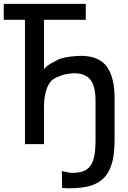

<svg xmlns="http://www.w3.org/2000/svg" viewBox="-42 -750 665 999"><path d="M501.5 172.9Q528.8 143.1 541.5 95.7Q554.2 48.3 554.2 -22.5V-238.3Q554.2 -349.6 512.7 -404.3Q508.8 -411.1 500.5 -418.5Q480 -439 449 -449.2Q418 -459.5 379.4 -459.5Q372.6 -459.5 356 -458.5Q282.2 -453.6 252 -435.5Q248.5 -433.1 243.7 -430.7L238.8 -428.2Q235.8 -426.3 234.4 -425.8L228.5 -422.9Q214.8 -415.5 206.1 -408.7Q197.3 -401.9 187 -390.6V-647H404.3V-730H-22.5V-647H87.9V0H187V-195.8Q187 -236.8 195.8 -270.8Q204.6 -304.7 220.7 -324.2Q227.1 -332 234.4 -337.2Q241.7 -342.3 253.9 -348.1Q298.8 -368.7 344.7 -368.7Q402.3 -368.7 428.7 -334.5Q455.1 -300.3 455.1 -225.6V-22.5Q455.1 27.8 448.7 60.5Q442.4 93.3 428.2 112.8Q414.1 132.3 391.4 140.9Q368.7 149.4 335.4 149.4Q326.7 149.4 317.9 148.4L279.8 140.1L281.2 228.5H287.6Q299.3 229.5 309.6 229.5H321.3Q385.7 229.5 429.9 216.1Q474.1 202.6 501.5 172.9Z"/></svg>

Font: Hack Dev
Style: Regular
Weight: 400
Designer: Christopher Simpkins
Foundry: Christopher Simpkins
Version: Version 2.0315